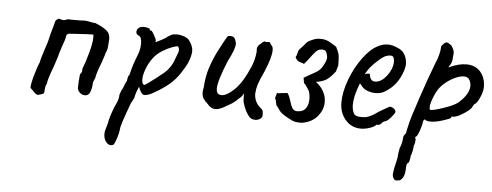

<svg xmlns="http://www.w3.org/2000/svg" viewBox="-46 -539 2251 878"><g transform="rotate(5 1079.5 -99.5)"><path d="M94 -51Q93 -67 105 -109.5Q117 -152 126 -171Q129 -190 143 -231Q154 -264 155 -268Q165 -312 174 -341Q177 -350 178.5 -358Q180 -366 182.5 -369Q185 -372 196 -378Q209 -373 218 -373Q226 -373 234 -378Q237 -379 242.5 -378.5Q248 -378 255 -378H278Q302 -378 309 -379Q319 -380 337 -376Q355 -372 364 -372Q399 -358 416.5 -343.5Q434 -329 433 -303Q432 -293 431 -274Q430 -255 423 -242Q422 -236 408 -195Q387 -141 385 -122Q384 -118 380 -110Q376 -102 376 -96Q376 -85 372.5 -69.5Q369 -54 363 -47Q355 -39 345 -39Q331 -39 320 -49.5Q309 -60 310 -73Q310 -97 314 -133Q322 -141 322.5 -149.5Q323 -158 323 -160Q336 -192 348 -236.5Q360 -281 360 -306Q360 -316 359 -319Q335 -319 293 -316Q251 -313 246 -313Q242 -312 239 -308.5Q236 -305 236 -302Q233 -283 221 -252Q219 -245 214 -230.5Q209 -216 207 -205Q206 -200 192 -159Q168 -96 167 -78Q159 -64 159 -39Q158 -31 152 -28.5Q146 -26 130 -22Q123 -23 117.5 -28Q112 -33 105.5 -40Q99 -47 94 -51Z M483 178Q469 178 459 163.5Q449 149 449 129Q449 120 452 109Q453 105 457.5 90.5Q462 76 463 66Q465 55 475 26Q485 -3 491 -13Q496 -22 499 -34.5Q502 -47 502 -56Q509 -78 515 -86Q522 -108 530 -120Q531 -123 532.5 -134.5Q534 -146 539 -148Q542 -162 544 -167Q551 -198 570 -245Q580 -271 580 -297Q580 -328 565 -333Q554 -337 554 -349Q554 -356 558 -362Q562 -368 569 -371Q577 -374 585 -374Q596 -374 605.5 -371Q615 -368 614 -366Q614 -363 615 -361.5Q616 -360 619 -360Q622 -364 634 -343.5Q646 -323 646 -315Q644 -312 644.5 -311Q645 -310 648 -310Q655 -313 674.5 -323.5Q694 -334 699 -340Q701 -341 706 -343.5Q711 -346 714 -349Q725 -353 739 -353Q755 -353 770 -348Q785 -343 795 -334Q816 -307 816 -283Q816 -262 802 -228Q800 -222 789.5 -204.5Q779 -187 775 -181Q754 -148 725 -124Q696 -100 658 -79Q647 -72 635.5 -68Q624 -64 616 -64Q612 -64 608 -66Q597 -74 588 -100Q575 -69 573 -58Q573 -55 571.5 -48.5Q570 -42 566 -39Q566 -38 564.5 -34Q563 -30 558 -23Q543 19 539 29Q522 77 519 92Q517 117 508 144.5Q499 172 494 175Q488 178 483 178ZM712 -188Q731 -211 738 -231Q748 -256 752 -268Q755 -274 755 -282Q755 -293 749 -299Q743 -300 722.5 -292.5Q702 -285 678.5 -270.5Q655 -256 639 -235Q621 -211 610.5 -183Q600 -155 600 -135Q600 -110 613 -110Q622 -115 662 -145.5Q702 -176 712 -188Z M1071 -70Q1069 -76 1069 -91Q1069 -106 1069 -112Q1063 -97 1047 -85Q1024 -62 1001 -51Q966 -28 944 -28Q924 -28 906 -50Q893 -61 886.5 -72Q880 -83 880 -99Q880 -110 883 -123Q885 -160 893.5 -194Q902 -228 926 -281Q958 -344 972 -365Q977 -367 985 -367Q995 -367 1001.5 -361Q1008 -355 1009 -345Q1012 -341 1012 -334Q1012 -309 982 -252Q943 -158 943 -122Q943 -101 955 -97Q960 -94 966 -94Q991 -94 1026 -128Q1061 -162 1093 -237Q1107 -271 1110 -307Q1109 -310 1109 -316Q1109 -334 1127 -345Q1131 -351 1138 -354.5Q1145 -358 1147 -354L1163 -355Q1166 -356 1169 -349.5Q1172 -343 1175 -341Q1182 -335 1182 -319Q1182 -286 1153 -218Q1134 -178 1127.5 -156.5Q1121 -135 1120 -115Q1120 -77 1149 -52Q1159 -45 1161 -37Q1163 -29 1162 -15Q1160 -6 1150.5 -0.5Q1141 5 1130 5Q1117 5 1107 -2Q1083 -25 1071 -70Z M1440 -104Q1440 -70 1418 -41.5Q1396 -13 1358 -3Q1349 0 1336 0Q1309 0 1294 -9Q1268 -22 1254.5 -31.5Q1241 -41 1230 -59Q1228 -63 1221 -70Q1219 -77 1217.5 -86.5Q1216 -96 1212 -102Q1216 -118 1219 -126Q1225 -125 1233.5 -126.5Q1242 -128 1245 -128Q1259 -130 1266 -130Q1272 -125 1276.5 -112Q1281 -99 1282 -97Q1288 -75 1295 -63.5Q1302 -52 1316 -51Q1343 -50 1356 -67Q1369 -84 1369 -110Q1369 -130 1363 -148Q1358 -155 1351.5 -166Q1345 -177 1338 -182L1334 -206L1360 -221Q1379 -231 1390.5 -238Q1402 -245 1411 -256Q1419 -267 1426.5 -283.5Q1434 -300 1433 -310Q1431 -325 1426 -333.5Q1421 -342 1407 -342Q1392 -342 1381.5 -332Q1371 -322 1355 -300Q1339 -278 1330 -269Q1326 -272 1317 -274Q1308 -276 1301.5 -280.5Q1295 -285 1289 -297Q1294 -303 1296.5 -316Q1299 -329 1303 -333Q1308 -339 1316.5 -347.5Q1325 -356 1329 -362Q1335 -371 1350.5 -378.5Q1366 -386 1379 -389Q1385 -390 1396 -390Q1416 -390 1432 -382.5Q1448 -375 1470 -360Q1482 -337 1484.5 -323.5Q1487 -310 1487 -278Q1487 -273 1483.5 -263.5Q1480 -254 1480 -249Q1459 -221 1441.5 -209Q1424 -197 1392 -192Q1415 -175 1427.5 -152Q1440 -129 1440 -104Z M1516 -109Q1516 -157 1537.5 -214.5Q1559 -272 1593 -318Q1627 -364 1662 -380Q1682 -391 1707 -391Q1726 -391 1750 -380Q1767 -373 1776 -363Q1785 -353 1792 -332Q1795 -314 1795 -307Q1795 -301 1790 -281Q1778 -244 1758.5 -218.5Q1739 -193 1708 -175Q1692 -165 1668 -165Q1647 -165 1628.5 -172.5Q1610 -180 1600 -195L1593 -203L1590 -195Q1569 -141 1569 -103Q1569 -77 1579 -61Q1586 -50 1613 -50Q1633 -50 1642 -54Q1657 -59 1668.5 -66.5Q1680 -74 1691 -82L1695 -84H1694Q1706 -90 1714 -95Q1722 -100 1725 -102Q1727 -102 1729 -103Q1731 -104 1733 -107Q1742 -111 1754 -104Q1766 -97 1766 -86Q1764 -78 1748 -60Q1732 -42 1724 -41Q1723 -41 1717 -38Q1711 -35 1709 -33H1710Q1701 -21 1692 -21H1684Q1680 -13 1657.5 -5Q1635 3 1615 3Q1572 3 1544 -29Q1516 -61 1516 -109ZM1715 -251Q1739 -283 1739 -315Q1739 -332 1732 -339Q1726 -342 1721 -342Q1716 -342 1704 -339Q1691 -336 1664 -311.5Q1637 -287 1624 -268L1611 -247Q1619 -250 1626.5 -250.5Q1634 -251 1635 -249Q1635 -235 1642 -226Q1649 -217 1660 -217Q1690 -217 1715 -251Z M1797 225Q1789 225 1784 216Q1779 209 1779 199Q1779 192 1784 165Q1795 123 1795 107Q1795 102 1797 92.5Q1799 83 1800 75Q1804 68 1807.5 53.5Q1811 39 1811 28Q1811 23 1814.5 16.5Q1818 10 1823 6Q1823 0 1826 -12.5Q1829 -25 1830 -30Q1835 -57 1869 -158Q1903 -259 1927 -321Q1938 -346 1943 -367Q1948 -388 1948 -400Q1948 -404 1950.5 -407.5Q1953 -411 1959 -417Q1966 -424 1972 -424Q1977 -424 1983 -420Q1989 -416 1995 -411Q2001 -402 2004.5 -394Q2008 -386 2008 -377Q2008 -374 2006 -358Q2006 -337 1997 -323.5Q1988 -310 1990 -311Q2035 -332 2070 -332Q2112 -332 2135.5 -305Q2159 -278 2159 -235Q2159 -217 2148.5 -191.5Q2138 -166 2128 -157Q2122 -157 2112 -136Q2099 -120 2069 -102.5Q2039 -85 2027 -89Q2026 -89 2024 -88Q2022 -87 2022 -83Q2022 -79 1988 -68Q1954 -57 1932 -57Q1920 -57 1914 -58.5Q1908 -60 1902 -65Q1895 -58 1895 -52Q1895 -41 1885 -12Q1875 17 1869 17Q1868 18 1866.5 21Q1865 24 1869 28Q1869 31 1868 42Q1867 53 1863 59Q1863 68 1860 83.5Q1857 99 1853 107Q1853 119 1849.5 130.5Q1846 142 1842 142Q1836 144 1836 171Q1835 196 1826 210Q1817 224 1805 224ZM2050 -156Q2071 -174 2084 -194.5Q2097 -215 2097 -236Q2097 -252 2088 -265Q2081 -276 2064 -276Q2044 -276 2016.5 -262Q1989 -248 1966 -225Q1948 -207 1934 -173.5Q1920 -140 1920 -121Q1920 -110 1926 -110Q1941 -110 1986.5 -125.5Q2032 -141 2050 -156Z"/></g></svg>

Font: Caveat
Style: Regular
Weight: 400
Designer: Pablo Impallari
Foundry: Pablo Impallari
Version: Version 1.500; ttfautohint (v1.6)